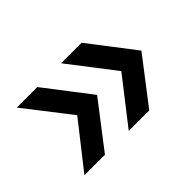

<svg xmlns="http://www.w3.org/2000/svg" viewBox="-66 -570 622 622"><g transform="rotate(-45 245.0 -259.0)"><path d="M453 -259 334 -104H240L360 -258L240 -414H334ZM250 -259 131 -104H37L158 -258L37 -414H131Z"/></g></svg>

Font: Teko Regular
Style: Regular
Weight: 400
Designer: Manushi Parikh, Jonny Pinhorn
Foundry: Indian Type Foundry
Version: Version 1.105;PS 1.0;hotconv 1.0.78;makeotf.lib2.5.61930; tt